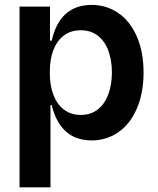

<svg xmlns="http://www.w3.org/2000/svg" viewBox="-20 -573 654 797"><path d="M61.1 204.5V-545.5H187.5V-404.1H194.6Q228.3 -552.6 360.8 -552.6Q420.8 -552.6 469.6 -519.9Q518.5 -487.2 547.1 -423.7Q575.6 -360.1 576 -272Q575.6 -184.7 547.4 -120.7Q519.2 -56.8 470.5 -23.6Q421.9 9.6 361.5 9.9Q292.6 9.6 251.8 -28.9Q210.9 -67.5 194.6 -137.1H189.6V204.5ZM186.8 -272.7Q186.4 -219.5 201.5 -179.7Q216.6 -139.9 245.6 -117.9Q274.5 -95.9 315.3 -95.9Q356.5 -95.9 385.7 -118.6Q414.8 -141.3 429.5 -181.1Q444.2 -220.9 444.6 -272.7Q444.2 -324.2 429.5 -363.5Q414.8 -402.7 385.8 -425.1Q356.9 -447.4 315.3 -447.4Q274.1 -447.4 245.4 -425.8Q216.6 -404.1 201.5 -365.1Q186.4 -326 186.8 -272.7Z"/></svg>

Font: Riot Sans
Style: Regular
Weight: 400
Designer: Rasmus Andersson
Foundry: rsms
Version: Version 3.005